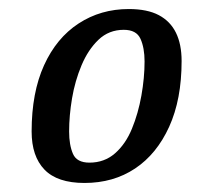

<svg xmlns="http://www.w3.org/2000/svg" viewBox="-20 -674 464 425"><path d="M167 -269Q107 -269 78.5 -298.5Q50 -328 50 -383Q50 -469 77.5 -529.5Q105 -590 154 -622Q203 -654 265 -654Q306 -654 331.5 -640.5Q357 -627 369.5 -601.5Q382 -576 382 -539Q382 -454 354.5 -393.5Q327 -333 279 -301Q231 -269 167 -269ZM178 -314Q211 -314 234.5 -334.5Q258 -355 272 -389Q286 -423 293 -462.5Q300 -502 300 -538Q300 -568 291 -588Q282 -608 254 -608Q221 -608 198 -586Q175 -564 160.5 -529.5Q146 -495 139.5 -456.5Q133 -418 133 -383Q133 -353 141.5 -333.5Q150 -314 178 -314Z"/></svg>

Font: Manuale Medium
Style: Italic
Weight: 500
Italic angle: -11°
Version: Version 1.002